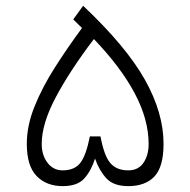

<svg xmlns="http://www.w3.org/2000/svg" viewBox="-20 -634 648 654"><path d="M263.2 -614.3Q409.7 -476.1 473.4 -362.8Q537.1 -249.5 537.1 -144Q537.1 -65.9 506.1 -33Q475.1 0 417 0Q366.7 0 342.3 -26.6Q317.9 -53.2 303.7 -93.8Q290.5 -52.2 267.1 -26.1Q243.7 0 193.8 0Q138.2 0 104.7 -34.4Q71.3 -68.8 71.3 -144Q71.3 -206.1 97.7 -271.5Q124 -336.9 167 -404.3Q210 -471.7 259.3 -538.6L229.5 -567.9ZM193.4 -53.7Q233.9 -53.7 253.7 -79.3Q273.4 -105 286.1 -169.4H322.3Q334.5 -103.5 355.7 -78.6Q377 -53.7 417 -53.7Q451.2 -53.7 468.8 -79.6Q486.3 -105.5 486.3 -143.6Q486.3 -226.6 439 -315.9Q391.6 -405.3 299.8 -501Q217.3 -392.1 169.7 -302.2Q122.1 -212.4 122.1 -143.6Q122.1 -105.5 141.8 -79.6Q161.6 -53.7 193.4 -53.7Z"/></svg>

Font: Vazir Thin WOL
Style: Thin-WOL
Weight: 100
Designer: Saber Rastikerdar
Foundry: Saber Rastikerdar
Version: Version 30.0.0